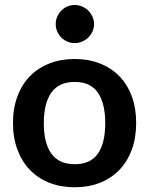

<svg xmlns="http://www.w3.org/2000/svg" viewBox="-20 -764 614 791"><path d="M288 -521Q345 -521 391.8 -502.5Q438.5 -484 471.8 -450Q505 -416 523 -367Q541 -318 541 -257.5Q541 -196.5 523 -147.5Q505 -98.5 471.8 -64Q438.5 -29.5 391.8 -11Q345 7.5 288 7.5Q230.5 7.5 183.5 -11Q136.5 -29.5 103.2 -64Q70 -98.5 51.8 -147.5Q33.5 -196.5 33.5 -257.5Q33.5 -318 51.8 -367Q70 -416 103.2 -450Q136.5 -484 183.5 -502.5Q230.5 -521 288 -521ZM288 -87.5Q352 -87.5 382.8 -130.5Q413.5 -173.5 413.5 -256.5Q413.5 -339.5 382.8 -383Q352 -426.5 288 -426.5Q223 -426.5 191.8 -382.8Q160.5 -339 160.5 -256.5Q160.5 -174 191.8 -130.8Q223 -87.5 288 -87.5ZM367.5 -664.5Q367.5 -648.5 361 -634.2Q354.5 -620 343.8 -609.5Q333 -599 318.2 -592.8Q303.5 -586.5 287 -586.5Q271 -586.5 257 -592.8Q243 -599 232.5 -609.5Q222 -620 215.8 -634.2Q209.5 -648.5 209.5 -664.5Q209.5 -681 215.8 -695.2Q222 -709.5 232.5 -720.2Q243 -731 257 -737.2Q271 -743.5 287 -743.5Q303.5 -743.5 318.2 -737.2Q333 -731 343.8 -720.2Q354.5 -709.5 361 -695.2Q367.5 -681 367.5 -664.5Z"/></svg>

Font: Lato 2
Style: Bold
Weight: 700
Designer: Lukasz Dziedzic with Adam Twardoch and Botio Nikoltchev
Foundry: tyPoland Lukasz Dziedzic
Version: Version 2.015; 2015-08-06; http://www.latofonts.com/